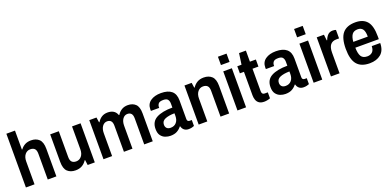

<svg xmlns="http://www.w3.org/2000/svg" viewBox="-3 -1569 4934 2428"><g transform="rotate(-20 2464.5 -355.5)"><path d="M58 0V-723H174V-468H180Q203 -500 237.5 -519Q272 -538 320 -538Q387 -538 427.5 -500Q468 -462 468 -371V0H352V-347Q352 -394 332 -414.5Q312 -435 273 -435Q230 -435 202 -400.5Q174 -366 174 -307V0Z M725 12Q657 12 616.5 -26Q576 -64 576 -155V-526H692V-179Q692 -133 712 -112.5Q732 -92 770 -92Q813 -92 841.5 -126Q870 -160 870 -220V-526H985V0H889L880 -69H874Q850 -31 813 -9.5Q776 12 725 12Z M1102 0V-526H1199L1209 -458H1215Q1237 -495 1271 -516.5Q1305 -538 1352 -538Q1396 -538 1428 -519.5Q1460 -501 1476 -458H1482Q1505 -495 1540 -516.5Q1575 -538 1623 -538Q1687 -538 1726 -501Q1765 -464 1765 -375V0H1650V-349Q1650 -395 1632 -415Q1614 -435 1581 -435Q1542 -435 1517 -400.5Q1492 -366 1492 -307V0H1377V-349Q1377 -395 1359 -415Q1341 -435 1308 -435Q1269 -435 1243.5 -400.5Q1218 -366 1218 -307V0Z M2001 12Q1968 12 1933.5 -0.5Q1899 -13 1875 -44.5Q1851 -76 1851 -134Q1851 -232 1928.5 -274Q2006 -316 2144 -316V-369Q2144 -402 2128.5 -424Q2113 -446 2068 -446Q2018 -446 2002 -425.5Q1986 -405 1986 -381V-369H1875Q1874 -373 1874 -378Q1874 -383 1874 -389Q1874 -462 1928 -500Q1982 -538 2069 -538Q2163 -538 2211.5 -497Q2260 -456 2260 -371V-118Q2260 -100 2269.5 -92Q2279 -84 2292 -84H2321V-4Q2309 1 2290.5 6Q2272 11 2247 11Q2209 11 2186 -8.5Q2163 -28 2156 -59H2150Q2127 -28 2091.5 -8Q2056 12 2001 12ZM2038 -83Q2087 -83 2115.5 -116Q2144 -149 2144 -204V-239Q2064 -238 2016.5 -217.5Q1969 -197 1969 -148Q1969 -118 1986.5 -100.5Q2004 -83 2038 -83Z M2383 0V-526H2480L2490 -458H2496Q2520 -495 2556.5 -516.5Q2593 -538 2644 -538Q2712 -538 2752.5 -500Q2793 -462 2793 -371V0H2677V-347Q2677 -394 2657 -414.5Q2637 -435 2598 -435Q2555 -435 2527 -400.5Q2499 -366 2499 -307V0Z M2905 -611V-723H3021V-611ZM2905 0V-526H3021V0Z M3263 12Q3219 12 3194 -6Q3169 -24 3159 -53Q3149 -82 3149 -115V-431H3094V-526H3151L3172 -675H3264V-526H3344V-431H3264V-127Q3264 -84 3302 -84H3344V-4Q3328 3 3305.5 7.5Q3283 12 3263 12Z M3548 12Q3515 12 3480.5 -0.5Q3446 -13 3422 -44.5Q3398 -76 3398 -134Q3398 -232 3475.5 -274Q3553 -316 3691 -316V-369Q3691 -402 3675.5 -424Q3660 -446 3615 -446Q3565 -446 3549 -425.5Q3533 -405 3533 -381V-369H3422Q3421 -373 3421 -378Q3421 -383 3421 -389Q3421 -462 3475 -500Q3529 -538 3616 -538Q3710 -538 3758.5 -497Q3807 -456 3807 -371V-118Q3807 -100 3816.5 -92Q3826 -84 3839 -84H3868V-4Q3856 1 3837.5 6Q3819 11 3794 11Q3756 11 3733 -8.5Q3710 -28 3703 -59H3697Q3674 -28 3638.5 -8Q3603 12 3548 12ZM3585 -83Q3634 -83 3662.5 -116Q3691 -149 3691 -204V-239Q3611 -238 3563.5 -217.5Q3516 -197 3516 -148Q3516 -118 3533.5 -100.5Q3551 -83 3585 -83Z M3930 -611V-723H4046V-611ZM3930 0V-526H4046V0Z M4163 0V-526H4260L4269 -447H4275Q4289 -486 4314 -512Q4339 -538 4381 -538Q4394 -538 4405.5 -536Q4417 -534 4424 -531V-417H4387Q4334 -417 4306.5 -383Q4279 -349 4279 -277V0Z M4683 12Q4568 12 4513 -53.5Q4458 -119 4458 -263Q4458 -408 4514 -473Q4570 -538 4685 -538Q4789 -538 4841 -477Q4893 -416 4893 -274V-236H4577Q4578 -157 4601.5 -119Q4625 -81 4684 -81Q4725 -81 4751.5 -105.5Q4778 -130 4779 -184H4893Q4892 -84 4834 -36Q4776 12 4683 12ZM4578 -314H4773Q4773 -385 4750.5 -415Q4728 -445 4684 -445Q4631 -445 4607 -412Q4583 -379 4578 -314Z"/></g></svg>

Font: Archivo SemiCondensed SemiBold
Style: Regular
Weight: 600
Width: 4
Designer: Hector Gatti
Foundry: Omnibus-Type
Version: Version 2.001; ttfautohint (v1.8.3)